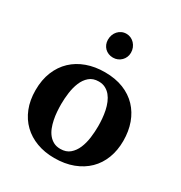

<svg xmlns="http://www.w3.org/2000/svg" viewBox="-173 -850 929 986"><g transform="rotate(30 292.0 -357.0)"><path d="M403.8 -242.2Q403.8 -263.2 401.9 -286.4Q399.9 -309.6 395.3 -332Q390.6 -354.5 382.3 -374.5Q374 -394.5 361.6 -409.7Q349.1 -424.8 332 -433.8Q314.9 -442.9 292 -442.9Q258.3 -442.9 236.8 -424.3Q215.3 -405.8 203.4 -376.7Q191.4 -347.7 186.8 -313Q182.1 -278.3 182.1 -246.1Q182.1 -224.6 183.8 -201.2Q185.5 -177.7 190.2 -155.3Q194.8 -132.8 202.6 -112.8Q210.4 -92.8 222.9 -77.4Q235.4 -62 252.4 -53Q269.5 -43.9 293 -43.9Q327.1 -43.9 348.6 -62.3Q370.1 -80.6 382.3 -109.4Q394.5 -138.2 399.2 -173.3Q403.8 -208.5 403.8 -242.2ZM553.2 -241.2Q553.2 -185.1 535.4 -138.4Q517.6 -91.8 483.4 -58.3Q449.2 -24.9 400.1 -6.3Q351.1 12.2 289.1 12.2Q231.9 12.2 184.8 -5.4Q137.7 -22.9 103.8 -55.7Q69.8 -88.4 51 -135.5Q32.2 -182.6 32.2 -242.2Q32.2 -303.7 51.8 -351.6Q71.3 -399.4 106.2 -432.4Q141.1 -465.3 189.5 -482.7Q237.8 -500 295.9 -500Q357.9 -500 405.8 -481Q453.6 -461.9 486.3 -427.5Q519 -393.1 536.1 -345.7Q553.2 -298.3 553.2 -241.2ZM360.8 -652.8Q360.8 -639.2 355.7 -626.7Q350.6 -614.3 341.3 -605Q332 -595.7 319.6 -590.3Q307.1 -585 292.5 -585Q277.8 -585 265.4 -590.1Q252.9 -595.2 243.9 -604.2Q234.9 -613.3 229.7 -625.7Q224.6 -638.2 224.6 -652.8Q224.6 -668 229.5 -681.2Q234.4 -694.3 243.4 -704.3Q252.4 -714.4 264.9 -720.2Q277.3 -726.1 292.5 -726.1Q306.6 -726.1 319.1 -720.5Q331.5 -714.8 340.8 -704.8Q350.1 -694.8 355.5 -681.4Q360.8 -668 360.8 -652.8Z"/></g></svg>

Font: Charis SIL
Style: Bold
Weight: 700
Foundry: SIL International
Version: Version 4.112